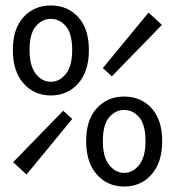

<svg xmlns="http://www.w3.org/2000/svg" viewBox="-20 -670 640 702"><path d="M166 -321Q105 -321 66 -365Q27 -409 27 -487Q27 -565 66 -607.5Q105 -650 166 -650Q227 -650 266 -607.5Q305 -565 305 -487Q305 -409 266 -365Q227 -321 166 -321ZM166 -371Q198 -371 221 -400Q244 -429 244 -487Q244 -547 221 -574Q198 -601 166 -601Q134 -601 111 -574Q88 -547 88 -487Q88 -429 111 -400Q134 -371 166 -371ZM77 -32 28 -77 211 -265 244 -235ZM389 -391 356 -421 523 -624 572 -579ZM434 12Q373 12 334 -32Q295 -76 295 -154Q295 -232 334 -274.5Q373 -317 434 -317Q495 -317 534 -274.5Q573 -232 573 -154Q573 -76 534 -32Q495 12 434 12ZM434 -38Q466 -38 489 -67Q512 -96 512 -154Q512 -214 489 -241Q466 -268 434 -268Q402 -268 379 -241Q356 -214 356 -154Q356 -96 379 -67Q402 -38 434 -38Z"/></svg>

Font: SauceCodePro NFM
Style: Regular
Weight: 400
Monospace: yes
Designer: Paul D. Hunt, Teo Tuominen
Foundry: Adobe
Version: Version 2.042;hotconv 1.1.0;makeotfexe 2.6.0;Nerd Fonts 3.3.